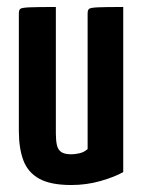

<svg xmlns="http://www.w3.org/2000/svg" viewBox="-20 -520 408 550"><path d="M184 10Q125 10 92.5 -8Q60 -26 47 -60.5Q34 -95 34 -145V-481Q34 -491 38 -494.5Q42 -498 64.5 -499Q87 -500 140 -500V-138Q140 -118 143 -104.5Q146 -91 155.5 -84.5Q165 -78 184 -78Q195 -78 208 -81Q221 -84 231 -93V-481Q231 -491 235 -494.5Q239 -498 260 -499Q281 -500 333 -500V-27Q308 -13 268 -1.5Q228 10 184 10Z"/></svg>

Font: Yanone Kaffeesatz SemiBold
Style: Regular
Weight: 600
Designer: Yanone (Cyrillic: Daniel Pouzeot, Huerta Tipografica, and Cyreal)
Foundry: Yanone
Version: Version 2.003